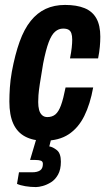

<svg xmlns="http://www.w3.org/2000/svg" viewBox="-20 -559 433 779"><path d="M159 12Q114 12 82 -5Q50 -22 34 -57Q18 -92 18 -147Q18 -173 20 -203.5Q22 -234 28 -268Q41 -338 59.5 -389.5Q78 -441 104.5 -474Q131 -507 165.5 -523Q200 -539 244 -539Q291 -539 323 -526Q355 -513 371 -484.5Q387 -456 387 -410Q387 -391 385 -369Q383 -347 378 -322H264Q269 -347 271 -365.5Q273 -384 273 -398Q273 -414 269.5 -424Q266 -434 258 -438.5Q250 -443 236 -443Q218 -443 203.5 -430.5Q189 -418 177.5 -387.5Q166 -357 155 -301Q146 -248 141.5 -218Q137 -188 136 -172.5Q135 -157 135 -145Q135 -127 138.5 -113.5Q142 -100 150.5 -92Q159 -84 172 -84Q192 -84 205 -95Q218 -106 227.5 -132Q237 -158 246 -204H358Q346 -137 322 -88.5Q298 -40 258.5 -14Q219 12 159 12ZM126 200Q104 200 83 196.5Q62 193 49 187L57 140H111Q131 140 142.5 132.5Q154 125 154 106Q154 96 146 93Q138 90 123 90H102L137 -28H196L180 35Q194 37 210.5 50Q227 63 227 97Q227 129 215.5 149.5Q204 170 187 180.5Q170 191 153.5 195.5Q137 200 126 200Z"/></svg>

Font: Archivo ExtraCondensed
Style: Bold Italic
Weight: 700
Width: 2
Italic angle: -10°
Designer: Hector Gatti
Foundry: Omnibus-Type
Version: Version 2.001